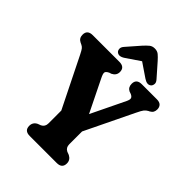

<svg xmlns="http://www.w3.org/2000/svg" viewBox="-254 -1034 1160 1160"><g transform="rotate(45 326.0 -454.0)"><path d="M490 -41.5Q490 0 444.5 0H213.5Q168 0 168 -41.5Q168 -72 196 -86L216 -93.5Q240 -105.5 240 -133.5V-243.5L81.5 -563Q69 -588 62.2 -596.5Q55.5 -605 45.5 -610L31 -617Q6.5 -629 6.5 -658.5Q6.5 -700 52.5 -700H279.5Q326 -700 326 -658.5Q326 -629 296.5 -614.5L283.5 -610.5Q263.5 -601 261.2 -590.2Q259 -579.5 272.5 -552.5L373.5 -347L478 -563Q487.5 -582.5 485 -593Q482.5 -603.5 466.5 -611L449.5 -617Q426 -629 426 -658.5Q426 -700 471.5 -700H600Q623.5 -700 634.5 -688.8Q645.5 -677.5 645.5 -658.5Q645.5 -645 640.2 -635Q635 -625 621.5 -617.5L614 -614Q600.5 -606.5 592 -596Q583.5 -585.5 567.5 -552L418 -243V-133.5Q418 -105 441.5 -93.5L461.5 -86Q490 -71.5 490 -41.5ZM516.5 -735Q496.5 -717 463.5 -739L374.5 -799.5L285.5 -739Q252.5 -717 232.5 -735Q225 -742 224 -755.5Q223 -769 236 -783.5L309 -867Q326 -885.5 339.8 -897Q353.5 -908.5 374.5 -908.5Q396 -908.5 409.8 -897Q423.5 -885.5 440 -867L513.5 -783.5Q526.5 -769 525.2 -755.8Q524 -742.5 516.5 -735Z"/></g></svg>

Font: Fraunces 144pt SuperSoft
Style: Bold
Weight: 700
Version: Version 1.000;[b76b70a41]